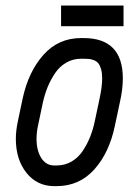

<svg xmlns="http://www.w3.org/2000/svg" viewBox="-20 -647 490 680"><path d="M196.3 -554.2V-627.4H417.5V-554.2ZM275.9 -512.2Q415 -512.2 415 -369.6Q415 -329.6 404.3 -283.7L386.7 -200.7Q366.7 -105.5 313.7 -46.6Q260.7 12.2 180.7 12.2H171.9Q111.3 12.2 73.7 -34.9Q36.1 -82 36.1 -155.3Q36.1 -183.6 43 -216.3L60.5 -299.3Q81.1 -393.6 134 -452.9Q187 -512.2 267.1 -512.2ZM341.8 -369.6Q341.8 -388.7 337.9 -402.1Q334 -415.5 328.4 -422.6Q322.8 -429.7 313 -433.6Q303.2 -437.5 295.7 -438.2Q288.1 -439 275.9 -439H267.1Q238.3 -439 214.4 -425Q190.4 -411.1 174.6 -387.2Q158.7 -363.3 148.4 -337.9Q138.2 -312.5 131.8 -283.7L114.3 -200.7Q109.4 -177.7 109.4 -155.3Q109.4 -113.8 126.2 -87.4Q143.1 -61 171.9 -61H180.7Q209.5 -61 233.2 -74.7Q256.8 -88.4 272.7 -112.1Q288.6 -135.7 298.8 -161.4Q309.1 -187 315.4 -216.3L333 -299.3Q341.8 -340.3 341.8 -369.6Z"/></svg>

Font: Anka/Coder Narrow
Style: Italic
Weight: 400
Width: 3
Italic angle: -12°
Monospace: yes
Version: Version 001.100